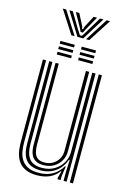

<svg xmlns="http://www.w3.org/2000/svg" viewBox="-133 -956 699 1029"><g transform="rotate(15 216.0 -441.5)"><path d="M179.5 8Q144.5 8 121.1 -1.4Q97.8 -10.8 83.6 -26.6Q69.5 -42.5 62.4 -61.9Q55.2 -81.2 52.9 -101.5Q50.5 -121.8 50.5 -140V-600H68V-142.8Q68 -121.2 71.6 -97.6Q75.2 -74 86.9 -53.4Q98.5 -32.8 121.8 -19.9Q145 -7 184.5 -7Q230.2 -7 262.2 -26Q294.2 -45 313 -77.5H317.2L309.2 -20.8V0H291.5V-9L301.5 -45.5H297.8Q276.5 -17 246.6 -4.5Q216.8 8 179.5 8ZM360.2 0V-600H377.8V0ZM198.5 -53.5Q171.5 -53.5 155.9 -62.8Q140.2 -72 132.6 -86.5Q125 -101 122.8 -117.4Q120.5 -133.8 120.5 -148V-600H138.2V-148.8Q138.2 -129.2 142.5 -110.9Q146.8 -92.5 160.1 -80.5Q173.5 -68.5 201 -68.5Q225.5 -68.5 245.5 -79.9Q265.5 -91.2 277.2 -111.1Q289 -131 289 -156.5V-600H307.2V-157.8Q307.2 -129.5 293.5 -105.8Q279.8 -82 255.4 -67.8Q231 -53.5 198.5 -53.5ZM189.2 -22.2Q134.5 -22.8 110 -52.8Q85.5 -82.8 85.5 -143.5V-600H103V-145.2Q103 -92.8 123.8 -65Q144.5 -37.2 194.8 -37.2Q234.2 -37.2 263.4 -54.8Q292.5 -72.2 308.4 -100.1Q324.2 -128 324.2 -159V-600H342.5V0H325.5V-47.8L328.5 -116.8H324.2Q308 -71.5 272.8 -46.8Q237.5 -22 189.2 -22.2ZM233.5 -705V-720H312.8V-705ZM115.2 -645V-660H194.8V-645ZM115.2 -675V-690H194.8V-675ZM115.2 -705V-720H194.8V-705ZM233.5 -645V-660H312.8V-645ZM233.5 -675V-690H312.8V-675ZM82.8 -891H101.5L182 -764.5H164ZM119.2 -891H138.2L191.2 -802.8L208.2 -776.5H219.5L236.2 -802.8L289.2 -891H308.2L229.8 -764.5H197.8ZM155 -891H174.2L207.8 -826L211.2 -812H216.5L219.8 -826L253.8 -891H272.8L230.8 -816.2L220.2 -794.5H207.5L197 -816.2ZM326 -891H344.8L263.5 -764.5H245.5Z"/></g></svg>

Font: Big Shoulders Inline Text Thin Medium
Style: Regular
Weight: 500
Version: Version 2.002